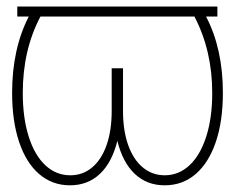

<svg xmlns="http://www.w3.org/2000/svg" viewBox="-20 -550 709 580"><path d="M636.7 -500H602.5Q653.3 -402.8 653.3 -269.5Q653.3 -184.6 632.1 -121.6Q610.8 -58.6 571.3 -24.4Q531.7 9.8 477.5 9.8Q423.8 9.8 387.2 -24.7Q350.6 -59.1 334.5 -124.5Q318.4 -59.1 281.7 -24.7Q245.1 9.8 191.4 9.8Q137.7 9.8 98.1 -24.4Q58.6 -58.6 37.6 -121.6Q16.6 -184.6 16.6 -269.5Q16.6 -402.3 66.9 -500H32.2V-530.3H636.7ZM192.4 -20.5Q230 -20.5 258.3 -44.2Q286.6 -67.9 302 -111.8Q317.4 -155.8 317.4 -214.8V-343.8H351.6V-214.8Q351.6 -155.8 367.2 -111.8Q382.8 -67.9 411.4 -44.2Q439.9 -20.5 477.5 -20.5Q520 -20.5 552.5 -50.8Q585 -81.1 603 -137.5Q621.1 -193.8 621.1 -269.5Q621.1 -397 567.4 -500H102.1Q48.8 -398.9 48.8 -269.5Q48.8 -193.8 66.7 -137.5Q84.5 -81.1 116.9 -50.8Q149.4 -20.5 192.4 -20.5Z"/></svg>

Font: Pretendard Std Thin
Style: Regular
Weight: 100
Designer: Base glyphs from Inter by Rasmus Andersson; Hangeul glyphs from Noto Sans CJK(Source Han Sans) by Jang Soo-young and Kan
Foundry: Kil Hyung-jin
Version: Version 1.309